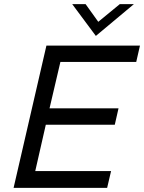

<svg xmlns="http://www.w3.org/2000/svg" viewBox="-20 -911 699 931"><path d="M444.8 -736.8 330.1 -891.1H395L456.5 -805.2L561 -891.1H629.4ZM45.9 0 205.1 -689.9H658.7L640.6 -610.8H272.9L220.2 -385.7H554.7L536.6 -306.2H202.1L150.9 -81.5H518.6L499.5 0Z"/></svg>

Font: HK Grotesk Medium Legacy Italic
Style: Regular
Weight: 500
Italic angle: -13°
Designer: Alfredo Marco Pradil
Foundry: Hanken Design Co.
Version: Version 2.022;PS 002.022;hotconv 1.0.88;makeotf.lib2.5.64775